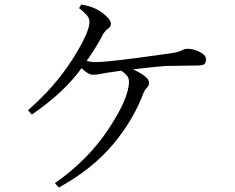

<svg xmlns="http://www.w3.org/2000/svg" viewBox="-20 -797 1040 850"><path d="M330 -761 340 -777Q382 -770 408 -756Q430 -745 450.5 -725.5Q471 -706 471 -692Q471 -679 459.5 -671Q448 -663 438 -649Q406 -586 364 -528Q383 -522 401 -522Q444 -522 567 -538Q690 -554 742 -562Q773 -567 785 -574Q797 -581 811 -581Q837 -581 864.5 -567Q892 -553 892 -534Q892 -521 885.5 -514Q879 -507 853 -507Q808 -507 715 -505Q658 -501 569 -490Q640 -457 640 -431Q640 -418 631 -409.5Q622 -401 615 -385Q571 -266 480 -157.5Q389 -49 241 33L223 14Q371 -90 461 -226.5Q551 -363 551 -436Q551 -451 541.5 -462.5Q532 -474 517 -484Q483 -479 460 -476Q441 -473 423.5 -469.5Q406 -466 392 -466Q371 -466 341 -495Q262 -386 121 -290L104 -309Q225 -415 300.5 -534Q376 -653 376 -699Q376 -716 364.5 -729.5Q353 -743 330 -761Z"/></svg>

Font: Han-Nom Khai
Style: Regular
Weight: 400
Version: Version 1.200;June 22, 2023;FontCreator 14.0.0.2814 64-bit